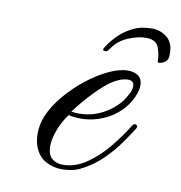

<svg xmlns="http://www.w3.org/2000/svg" viewBox="-60 -515 549 581"><g transform="rotate(10 214.0 -224.5)"><path d="M362 -458Q388 -458 408 -442Q428 -426 428 -395Q428 -391 428 -387Q428 -383 427 -379Q426 -371 415 -364Q410 -361 403 -359.5Q396 -358 396 -364Q396 -385 388 -406Q380 -427 349 -427Q324 -427 294.5 -414.5Q265 -402 248 -377Q243 -370 240.5 -368Q238 -366 235 -366Q227 -366 227 -370Q227 -372 232 -380Q242 -396 259.5 -414Q277 -432 302.5 -445Q328 -458 362 -458ZM166 9Q140 9 117 -3.5Q94 -16 83 -44Q76 -62 76 -85Q76 -113 87 -140Q101 -173 128 -205Q155 -237 188 -263Q221 -289 254 -304.5Q287 -320 313 -320Q335 -320 348 -308Q357 -299 357 -282Q357 -260 340.5 -231.5Q324 -203 294 -182Q275 -169 249.5 -160.5Q224 -152 196 -152Q187 -152 177.5 -153Q168 -154 159 -156Q152 -148 142.5 -130.5Q133 -113 126.5 -92Q120 -71 120 -52Q121 -26 134.5 -15.5Q148 -5 167 -5Q205 -5 240.5 -29.5Q276 -54 305 -90Q334 -126 354 -159Q357 -163 359 -163.5Q361 -164 362 -164Q365 -164 367.5 -161Q370 -158 368 -153Q355 -132 334.5 -103Q314 -74 286.5 -47.5Q259 -21 225 -4Q212 3 196.5 6Q181 9 166 9ZM187 -166Q234 -166 272.5 -190.5Q311 -215 328 -250Q333 -258 334.5 -265Q336 -272 336 -276Q336 -293 317 -293Q305 -293 290.5 -287Q276 -281 265 -273Q246 -259 225.5 -238.5Q205 -218 189 -198.5Q173 -179 165 -168Q170 -167 176 -166.5Q182 -166 187 -166Z"/></g></svg>

Font: Fleur De Leah
Style: Regular
Weight: 400
Designer: Robert E. Leuschke
Foundry: Robert E. Leuschke
Version: Version 1.010; ttfautohint (v1.8.3)